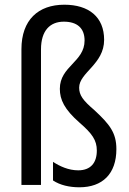

<svg xmlns="http://www.w3.org/2000/svg" viewBox="-20 -785 549 815"><path d="M422 -616C422 -713 357 -765 253 -765C143 -765 71 -701 71 -576V0H154V-575C154 -656 193 -693 251 -693C307 -693 339 -666 339 -613C339 -522 234 -504 234 -408C234 -362 253 -321 318 -264C371 -218 391 -190 391 -146C391 -94 365 -62 312 -62C271 -62 234 -79 205 -98V-19C235 1 275 10 317 10C415 10 474 -47 474 -152C474 -221 446 -257 380 -318C332 -359 316 -381 316 -413C316 -477 422 -512 422 -616Z"/></svg>

Font: Noto Sans Georgian Condensed
Style: Regular
Weight: 400
Width: 3
Designer: Monotype Design Team, Akaki Razmadze
Foundry: Google LLC
Version: Version 2.005